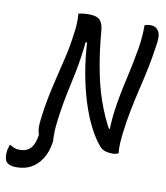

<svg xmlns="http://www.w3.org/2000/svg" viewBox="-197 -785 891 1032"><g transform="rotate(10 248.5 -268.5)"><path d="M-36 75Q2 75 23.5 51.5Q45 28 52 -24L57 -58Q74 -58 87.5 -53.5Q101 -49 110.5 -41.5Q120 -34 125.5 -23.5Q131 -13 133 -2L131 10Q123 60 100 96Q77 132 43 151Q9 170 -35 170H-42Q-59 170 -72.5 165Q-86 160 -94 150Q-101 140 -102.5 125Q-104 110 -102 90Q-100 82 -97.5 74Q-95 66 -93 59H-87Q-74 67 -63.5 71Q-53 75 -36 75ZM133 1Q126 3 117.5 4.5Q109 6 98 6Q79 6 65.5 -4.5Q52 -15 47 -39.5Q42 -64 47 -104Q54 -167 66 -226.5Q78 -286 92.5 -345Q107 -404 121 -464Q135 -524 143 -589Q148 -618 149 -646.5Q150 -675 148 -701Q160 -704 169 -705Q178 -706 186 -706.5Q194 -707 202 -707Q231 -707 248.5 -700Q266 -693 275 -674.5Q284 -656 286 -622Q290 -575 296 -529Q302 -483 310 -438.5Q318 -394 328.5 -350.5Q339 -307 353.5 -265Q368 -223 386 -182Q404 -141 427 -101L397 -119L440 -121L422 -96Q421 -140 425.5 -182.5Q430 -225 437 -267Q444 -309 453 -351.5Q462 -394 472 -437.5Q482 -481 490 -527Q500 -574 504.5 -616.5Q509 -659 509 -702Q516 -704 524 -705.5Q532 -707 540 -707Q573 -707 586.5 -681Q600 -655 589 -599Q580 -535 567.5 -475.5Q555 -416 541 -357.5Q527 -299 515 -238.5Q503 -178 495 -113Q491 -81 489.5 -53Q488 -25 491 1Q486 3 480.5 5Q475 7 469.5 7.5Q464 8 458 8Q432 8 415 1.5Q398 -5 385 -21Q358 -53 331 -104Q304 -155 280.5 -226Q257 -297 240.5 -386.5Q224 -476 219 -585L243 -556H194L215 -586Q211 -531 204 -482.5Q197 -434 188 -389Q179 -344 169.5 -301Q160 -258 152 -213.5Q144 -169 138 -122Q133 -86 132 -57Q131 -28 133 1Z"/></g></svg>

Font: Rec Mono Duotone
Style: Italic
Weight: 400
Italic angle: -10°
Monospace: yes
Version: Version 1.085; ttfautohint (v1.8.4.7-5d5b)